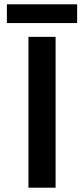

<svg xmlns="http://www.w3.org/2000/svg" viewBox="-20 -871 390 891"><path d="M112 -700H238V0H112ZM12 -851H338V-764H12Z"/></svg>

Font: Krub SemiBold
Style: Regular
Weight: 600
Version: Version 1.000; ttfautohint (v1.6)